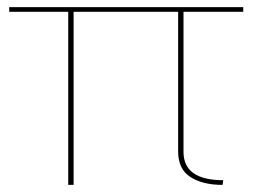

<svg xmlns="http://www.w3.org/2000/svg" viewBox="-20 -520 717 540"><path d="M664.1 -486.8H496.1V-92.8Q496.1 -13.2 607.9 -13.2L606 0Q549.8 0 515.4 -22.2Q481 -44.4 481 -94.2V-486.8H187V0H171.9V-486.8H5.9V-500H664.1Z"/></svg>

Font: Human Sans Thin
Style: Regular
Weight: 100
Designer: Tim Radville
Foundry: Continuum
Version: Version 1.000;FEAKit 1.0